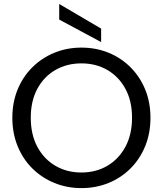

<svg xmlns="http://www.w3.org/2000/svg" viewBox="-20 -947 826 974"><path d="M393 7.2Q320 7.2 256.2 -18.8Q192.4 -44.8 144.3 -92.4Q96.2 -140 69.4 -205.6Q42.6 -271.2 42.6 -349.5Q42.6 -427.7 69.4 -493Q96.2 -558.2 144.3 -605.8Q192.4 -653.5 256.2 -679.5Q320 -705.5 393 -705.5Q467 -705.5 530.6 -679.5Q594.3 -653.5 642 -605.8Q689.8 -558.2 716.6 -493Q743.3 -427.7 743.3 -349.5Q743.3 -271.2 716.6 -205.6Q689.8 -140 642 -92.4Q594.3 -44.8 530.6 -18.8Q467 7.2 393 7.2ZM393 -71.9Q466.6 -71.9 524.4 -105.8Q582.2 -139.6 616 -202.1Q649.8 -264.6 649.8 -349.5Q649.8 -435.1 616 -496.9Q582.2 -558.6 524.4 -592.1Q466.6 -625.5 393 -625.5Q319.6 -625.5 261.3 -592.1Q203 -558.6 169.6 -496.9Q136.1 -435.1 136.1 -349.5Q136.1 -264.6 169.6 -202.1Q203 -139.6 261.3 -105.8Q319.6 -71.9 393 -71.9ZM280.4 -847.7V-926.8L493 -801.9V-733.5Z"/></svg>

Font: Poppins Variable
Style: Regular
Weight: 100
Designer: Jonny Pinhorn
Foundry: Indian Type Foundry
Version: Version 6.000